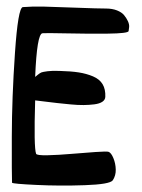

<svg xmlns="http://www.w3.org/2000/svg" viewBox="-20 -580 437 592"><path d="M88.4 -270.5Q84 -125 91.3 -106Q92.8 -100.6 126.7 -101.3Q160.6 -102.1 199.7 -105.5Q238.8 -108.9 274.4 -111.3Q310.1 -113.8 314.9 -111.8Q322.8 -108.9 329.6 -92.5Q336.4 -76.2 336.9 -57.4Q337.4 -38.6 327.6 -23.9Q318.4 -11.7 241.5 -9Q164.6 -6.3 92 -9.8Q19.5 -13.2 17.1 -16.6Q16.1 -39.1 16.4 -158.2Q16.6 -277.3 26.1 -416.5Q35.6 -555.7 50.3 -558.1Q79.6 -560.5 116.2 -559.6Q152.8 -558.6 217 -556.2Q281.2 -553.7 306.6 -553.7Q326.2 -553.7 340.8 -547.9Q355.5 -542 362.5 -533.4Q369.6 -524.9 374.3 -514.9Q378.9 -504.9 378.2 -496.8Q377.4 -488.8 376.5 -483.9Q374 -477.1 313.2 -476.3Q252.4 -475.6 185.3 -477.1Q118.2 -478.5 110.8 -477.5Q93.8 -475.1 88.4 -342.8Q88.9 -343.3 96.4 -349.4Q104 -355.5 108.2 -356.9Q112.3 -358.4 127 -360.4Q141.6 -362.3 164.1 -361.3Q199.2 -360.4 222.9 -356.7Q246.6 -353 266.8 -344.5Q287.1 -335.9 296.4 -320.3Q305.7 -304.7 304.7 -281.2Q304.2 -272 295.4 -266.1Q286.6 -260.3 271 -258.3Q255.4 -256.3 237.8 -256.1Q220.2 -255.9 197.5 -258.1Q174.8 -260.3 157.2 -262.2Q139.6 -264.2 118.7 -266.8Q97.7 -269.5 88.4 -270.5Z"/></svg>

Font: Superheroes Libre
Style: Regular
Weight: 400
Version: Version 001.000